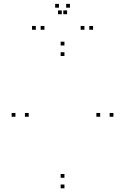

<svg xmlns="http://www.w3.org/2000/svg" viewBox="-20 -972 660 1013"><path d="M578.5 -356V-376H558.5V-356ZM320 -732V-752H300V-732ZM61.5 -356V-376H41.5V-356ZM320 21.5V1.5H300V21.5ZM131.5 -356V-376H111.5V-356ZM320 -676.5V-696.5H300V-676.5ZM508.5 -356V-376H488.5V-356ZM320 -34V-54H300V-34ZM214.5 -815V-835H194.5V-815ZM334 -897V-917H314V-897ZM306 -897V-917H286V-897ZM425.5 -815V-835H405.5V-815ZM471 -815V-835H451V-815ZM349 -931.5V-951.5H329V-931.5ZM291 -931.5V-951.5H271V-931.5ZM169 -815V-835H149V-815Z"/></svg>

Font: Monaspace Xenon Dots Var
Style: Regular
Weight: 400
Designer: Riley Cran and the Lettermatic Team
Version: Version 1.100 (Monaspace Xenon Dots)